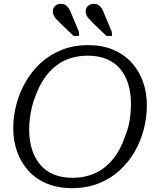

<svg xmlns="http://www.w3.org/2000/svg" viewBox="-20 -963 826 1000"><path d="M355 17Q282 17 225 -6.5Q168 -30 129 -72.5Q90 -115 69.5 -172Q49 -229 49 -295Q49 -358 65.5 -420Q82 -482 114 -537.5Q146 -593 192.5 -635.5Q239 -678 301 -703Q363 -728 440 -728Q513 -728 569.5 -704Q626 -680 665 -637.5Q704 -595 724.5 -538Q745 -481 745 -415Q745 -352 729 -290Q713 -228 681 -172.5Q649 -117 602 -74.5Q555 -32 493 -7.5Q431 17 355 17ZM437 -673Q387 -673 344.5 -659Q302 -645 268 -617.5Q234 -590 208 -550.5Q182 -511 164 -461Q153 -434 146 -404.5Q139 -375 135.5 -345.5Q132 -316 132 -287Q132 -232 146 -186.5Q160 -141 188 -107Q216 -73 258.5 -55Q301 -37 358 -37Q408 -37 450 -51Q492 -65 526.5 -92.5Q561 -120 587 -159.5Q613 -199 630 -249Q642 -277 649 -306Q656 -335 659 -364.5Q662 -394 662 -423Q662 -478 648.5 -523.5Q635 -569 607 -603Q579 -637 536.5 -655Q494 -673 437 -673ZM352 -891 391 -798 392 -776H363L298 -838Q284 -852 274.5 -862Q265 -872 260 -882.5Q255 -893 255 -904Q255 -921 267 -932Q279 -943 297 -943Q311 -943 320.5 -937.5Q330 -932 337.5 -920.5Q345 -909 352 -891ZM523 -891 562 -798 564 -776H534L469 -838Q456 -852 446 -862Q436 -872 431 -882.5Q426 -893 426 -904Q426 -921 438 -932Q450 -943 469 -943Q482 -943 491.5 -937.5Q501 -932 509 -920.5Q517 -909 523 -891Z"/></svg>

Font: Roboto Serif Light
Style: Italic
Weight: 300
Italic angle: -10°
Version: Version 1.007